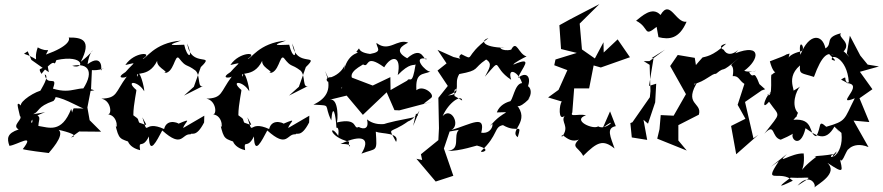

<svg xmlns="http://www.w3.org/2000/svg" viewBox="-20 -693 4305 936"><path d="M133 -401 218 -341 210 -384C188 -345 159 -371 182 -333C261 -432 237 -354 255 -400C393 -430 394 -352 332 -372C413 -389 446 -341 372 -241L440 -253C357 -282 338 -230 238 -261C264 -332 209 -266 198 -330C224 -323 179 -257 177 -251C129 -236 58 -183 89 -171C52 -212 69 -167 77 -128C95 -112 34 -82 71 -62C14 -43 13 -18 26 18C66 13 154 -48 91 34C110 40 199 51 218 53C217 51 299 -32 266 -60C266 -60 382 -35 326 -23L366 -52L473 -51L417 -107L406 -169L424 -262L428 -351C500 -348 489 -381 470 -345C478 -351 481 -435 407 -380C418 -467 470 -467 374 -392C428 -497 382 -511 315 -510C321 -501 318 -468 204 -427C224 -468 217 -432 164 -462C136 -382 192 -398 97 -431L115 -443ZM141 -136C175 -150 158 -172 241 -201C265 -229 235 -224 247 -220C298 -216 389 -155 395 -164L339 -165C322 -133 340 -123 327 -162C280 -41 217 -72 167 -79C169 -120 190 -127 126 -141C168 -57 77 -104 200 -146Z M925 -270 959 -366C1035 -439 908 -358 893 -481C925 -401 891 -412 878 -475C799 -471 801 -474 862 -495C730 -485 688 -400 676 -407C733 -440 635 -443 591 -376C651 -389 636 -393 592 -342C539 -309 589 -312 598 -320C540 -242 554 -215 474 -212C524 -203 527 -128 503 -136C564 -132 550 -37 541 -92C560 -6 565 -20 625 5C596 -53 583 21 663 39C655 -18 673 39 706 -28C708 69 744 -7 771 -57C871 33 865 -43 909 -38C913 -50 935 -18 975 -96L976 -129L873 -69C879 -96 926 -123 848 -89C868 -85 795 -125 780 -64C675 -112 705 -17 674 -121C696 -77 706 -79 659 -95C648 -115 663 -108 630 -131C630 -187 649 -260 644 -255C587 -304 655 -298 683 -248C686 -258 658 -373 650 -319C632 -351 714 -305 754 -415C718 -366 818 -343 778 -337C829 -332 831 -431 852 -410C890 -361 885 -385 933 -349C960 -324 939 -254 976 -277L877 -227Z M1437 -270 1471 -366C1547 -439 1420 -358 1405 -481C1437 -401 1403 -412 1390 -475C1311 -471 1313 -474 1374 -495C1242 -485 1200 -400 1188 -407C1245 -440 1147 -443 1103 -376C1163 -389 1148 -393 1104 -342C1051 -309 1101 -312 1110 -320C1052 -242 1066 -215 986 -212C1036 -203 1039 -128 1015 -136C1076 -132 1062 -37 1053 -92C1072 -6 1077 -20 1137 5C1108 -53 1095 21 1175 39C1167 -18 1185 39 1218 -28C1220 69 1256 -7 1283 -57C1383 33 1377 -43 1421 -38C1425 -50 1447 -18 1487 -96L1488 -129L1385 -69C1391 -96 1438 -123 1360 -89C1380 -85 1307 -125 1292 -64C1187 -112 1217 -17 1186 -121C1208 -77 1218 -79 1171 -95C1160 -115 1175 -108 1142 -131C1142 -187 1161 -260 1156 -255C1099 -304 1167 -298 1195 -248C1198 -258 1170 -373 1162 -319C1144 -351 1226 -305 1266 -415C1230 -366 1330 -343 1290 -337C1341 -332 1343 -431 1364 -410C1402 -361 1397 -385 1445 -349C1472 -324 1451 -254 1488 -277L1389 -227Z M2045 -187 2081 -215C2104 -231 2043 -282 2010 -253C2004 -342 2042 -328 2078 -344C2055 -342 1984 -423 2061 -406C2045 -388 2043 -477 1965 -409C1895 -447 1946 -473 1970 -485C1916 -507 1877 -435 1815 -484C1815 -460 1849 -441 1784 -430C1705 -440 1747 -478 1717 -440C1746 -431 1681 -448 1656 -350C1667 -420 1671 -345 1596 -317C1536 -316 1616 -251 1564 -347C1602 -263 1575 -214 1508 -183C1602 -177 1555 -187 1595 -106C1602 -195 1617 -136 1620 -70C1620 -70 1635 -78 1629 -31C1586 -95 1578 -27 1682 -2C1672 43 1718 6 1640 9C1748 -42 1788 -18 1742 56C1817 27 1819 53 1812 -51C1841 -39 1930 -48 1911 -1C1870 -82 1875 -33 1972 -103C1953 -98 1991 -97 2025 -154L1994 -79L2008 -139C2050 -119 1937 -118 1828 -81C1890 -102 1822 -68 1769 -111C1781 -62 1751 -62 1729 -74C1699 -59 1730 -121 1622 -96C1627 -102 1633 -216 1588 -207L1670 -227L1749 -133L1865 -243L1903 -156L1927 -155L2090 -198ZM1645 -262C1640 -256 1643 -292 1733 -284C1646 -323 1728 -365 1750 -379C1783 -358 1755 -436 1853 -365C1889 -425 1939 -423 1919 -327C1978 -388 1997 -372 2006 -379C1989 -269 1979 -322 1965 -300L1884 -254L1883 -317L1797 -276L1692 -316L1657 -289Z M2216 -388 2211 -406 2113 -450 2157 -384 2113 -349 2163 -274 2117 -216 2120 -68 2117 -10 2032 59 2038 87 2010 81 2104 192 2190 164 2144 31 2172 -52 2217 -60C2187 -31 2229 36 2163 42C2215 47 2318 11 2306 17C2390 39 2316 56 2326 43C2410 -35 2387 -75 2432 -83C2505 -40 2526 -98 2504 -24C2458 -57 2571 -101 2495 -186C2505 -145 2585 -238 2555 -209C2593 -260 2532 -316 2527 -228C2584 -296 2558 -357 2505 -313C2523 -361 2588 -423 2483 -378C2482 -385 2534 -412 2547 -418C2507 -429 2499 -502 2472 -451C2428 -439 2399 -469 2439 -460C2328 -463 2323 -497 2361 -507C2236 -414 2298 -395 2229 -429C2195 -405 2269 -398 2169 -420ZM2196 -225C2186 -296 2239 -230 2164 -228C2237 -254 2188 -281 2219 -332C2322 -351 2283 -358 2350 -403C2383 -382 2365 -360 2344 -319C2433 -421 2374 -368 2472 -304C2451 -371 2510 -341 2525 -288C2487 -285 2482 -199 2462 -196C2538 -205 2427 -215 2402 -145C2489 -146 2432 -157 2370 -79C2388 -118 2390 -37 2326 -46C2349 -137 2278 -88 2180 -59C2227 -83 2180 -175 2138 -127C2168 -196 2231 -234 2233 -203Z M2954 -150 2919 -70C3001 -132 2936 -53 2896 -77C2872 -59 2765 -107 2837 -131C2797 -140 2757 -120 2770 -145L2779 -262H2852L2874 -374L2909 -364L3051 -414L2991 -501L2923 -437L2922 -487L2880 -408L2817 -452L2806 -578L2902 -673C2838 -639 2770 -606 2707 -570L2715 -454L2792 -435L2688 -403L2682 -375L2746 -351L2703 -255L2652 -218L2719 -198C2706 -185 2700 -98 2733 -129C2710 -97 2761 -79 2719 -25C2713 -68 2767 52 2845 -50C2743 31 2795 13 2823 67C2892 -2 2920 -14 2976 31C2957 -25 2933 -69 2982 -78Z M3190 -512C3242 -499 3291 -503 3327 -587C3274 -579 3247 -700 3200 -620C3159 -665 3106 -611 3081 -592C3148 -558 3115 -509 3181 -562ZM3222 -451 3146 -395H3118L3147 -377L3151 -249L3148 -219L3063 -97L3053 -93L3060 -23L3135 -11L3117 -109L3139 -90L3174 -194L3179 -285L3144 -274L3166 -409L3157 -410Z M3682 -283C3651 -366 3657 -298 3632 -341C3704 -358 3639 -335 3608 -348C3682 -402 3695 -484 3564 -433C3616 -493 3541 -388 3507 -452C3515 -445 3467 -468 3520 -480C3454 -417 3417 -417 3405 -413C3357 -360 3330 -327 3380 -329L3367 -411L3284 -425L3247 -371L3324 -234L3264 -129L3201 -132L3195 -63L3184 -17L3328 41L3287 -8V-83L3387 -134C3405 -196 3306 -180 3386 -303C3334 -244 3379 -278 3363 -284C3414 -293 3453 -337 3470 -333C3526 -379 3479 -321 3585 -413C3510 -347 3566 -405 3552 -322C3583 -324 3582 -301 3609 -284L3576 -182L3614 -114L3544 -79L3569 59L3677 -36L3653 -19L3612 -196L3693 -252L3710 -258Z M3831 -240C3885 -226 3795 -302 3880 -374C3876 -329 3887 -338 3948 -318C3987 -426 4017 -441 4045 -423C3976 -456 4091 -379 4035 -402C4029 -434 4109 -412 4118 -294C4102 -283 4154 -267 4080 -305C4122 -332 4080 -297 4124 -285C4180 -268 4049 -174 4147 -214C4093 -108 4108 -104 4008 -75C3966 -113 3986 -74 3959 -29C3920 -37 3951 -118 3848 -109C3884 -151 3851 -101 3870 -143C3836 -177 3860 -252 3881 -271ZM3744 -245C3720 -247 3680 -140 3729 -197C3783 -119 3791 -152 3706 -41C3761 -99 3739 -23 3786 -12C3884 -53 3876 -73 3849 -46C3825 -23 3881 42 3907 -68C3960 -31 4004 2 4048 -76C4075 -45 4082 -42 4052 -72L4082 -45C4096 71 4001 96 4059 45C4039 96 4000 61 4074 52C3985 72 3929 65 3960 71C3844 158 3909 162 3898 55C3838 52 3758 115 3816 58L3738 120L3777 93C3695 214 3784 130 3845 188C3763 228 3780 214 3834 173C3929 179 3956 155 3868 212C3930 142 3966 216 3947 223C3970 203 4067 152 4014 101C4100 158 4088 144 4071 66C4080 131 4103 42 4115 35C4099 63 4126 -12 4214 24L4141 -105L4218 -98L4170 -214L4233 -258L4172 -343L4265 -369L4210 -378L4174 -422L4123 -519L4108 -432C4145 -381 4084 -465 4088 -438C4139 -485 4060 -510 4080 -531C3996 -510 4042 -480 4004 -457C3989 -529 3924 -532 3882 -426C3868 -524 3916 -450 3882 -442C3803 -424 3821 -380 3829 -432C3789 -421 3847 -436 3733 -394C3758 -300 3783 -365 3743 -329C3732 -342 3752 -210 3721 -231Z"/></svg>

Font: Charger Distortion
Style: 2It
Weight: 400
Designer: Jasper
Foundry: Cannot Into Space Fonts
Version: Version 0.98